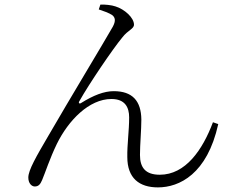

<svg xmlns="http://www.w3.org/2000/svg" viewBox="-20 -784 1040 834"><path d="M409 -743C427 -737 454 -728 468 -718C480 -708 484 -694 470 -668C432 -601 282 -353 190 -194C138 -105 103 -45 103 -13C103 13 118 26 131 26C147 26 155 17 163 -2C177 -35 196 -95 227 -159C277 -261 367 -354 464 -354C523 -354 541 -318 541 -274C541 -216 532 -155 533 -102C533 -10 585 30 666 30C759 30 880 -28 928 -245L905 -253C860 -133 786 -25 674 -25C612 -25 588 -56 588 -111C588 -156 594 -219 594 -265C593 -346 555 -388 474 -388C432 -388 386 -370 333 -337C325 -331 319 -337 325 -345C367 -420 471 -573 511 -621C535 -653 562 -658 562 -677C562 -707 521 -744 482 -756C465 -762 436 -765 416 -764Z"/></svg>

Font: Noto Serif CJK HK Light
Style: Regular
Weight: 300
Designer: Ryoko NISHIZUKA 西塚涼子 (kana & ideographs); Frank Grießhammer (Latin, Greek & Cyrillic); Wenlong ZHANG 张文龙 (bopomofo); San
Foundry: Adobe
Version: Version 2.001;hotconv 1.1.0;makeotfexe 2.6.0